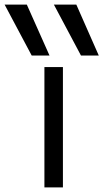

<svg xmlns="http://www.w3.org/2000/svg" viewBox="-99 -810 447 830"><path d="M38 -570 -79 -790H17L115 -570ZM251 -570 134 -790H231L328 -570ZM93 0V-520H173V0Z"/></svg>

Font: M PLUS 2
Style: Regular
Weight: 400
Designer: Coji Morishita
Foundry: UNDERFOREST DESIGN
Version: Version 1.001